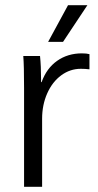

<svg xmlns="http://www.w3.org/2000/svg" viewBox="-20 -714 374 734"><path d="M72 -378Q72 -463 69 -500H133Q137 -461 137 -412V-400H139Q158 -453 198.5 -481.5Q239 -510 293 -510Q311 -510 322 -507V-449Q306 -451 289 -451Q248 -451 214 -426Q180 -401 160.5 -357Q141 -313 141 -260V0H72ZM240 -694H314L221 -554H164Z"/></svg>

Font: Sarabun Light
Style: Regular
Weight: 300
Designer: Suppakit Chalermlarp | Katatrad Co.,Ltd.
Foundry: Cadson Demak Co.,Ltd.
Version: Version 1.000; ttfautohint (v1.6)